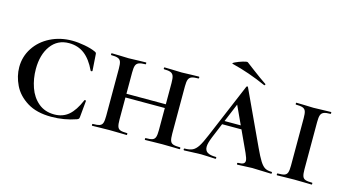

<svg xmlns="http://www.w3.org/2000/svg" viewBox="-74 -909 2166 1196"><g transform="rotate(15 1009.5 -311.0)"><path d="M461 -451Q468 -448 470 -444.5Q472 -441 472 -434L479 -331Q479 -328 473.5 -327Q468 -326 467 -330Q436 -396 394 -428Q352 -460 294 -460Q220 -460 177.5 -402Q135 -344 135 -251Q135 -189 154.5 -133Q174 -77 215.5 -42Q257 -7 318 -7Q373 -7 410.5 -39Q448 -71 477 -140Q478 -144 483 -143Q488 -142 488 -139L478 -33Q477 -25 475 -22Q473 -19 464 -15Q387 12 304 12Q209 12 148 -26Q87 -64 59.5 -121Q32 -178 32 -236Q32 -304 68.5 -360Q105 -416 168.5 -448Q232 -480 309 -480Q346 -480 389.5 -472Q433 -464 461 -451Z M907 -456Q904 -456 904 -462Q904 -468 907 -468L953 -467Q993 -465 1018 -465Q1042 -465 1082 -467L1129 -468Q1132 -468 1132 -462Q1132 -456 1129 -456Q1099 -456 1085 -450.5Q1071 -445 1065.5 -431Q1060 -417 1060 -387V-81Q1060 -51 1065 -36.5Q1070 -22 1084.5 -17Q1099 -12 1129 -12Q1132 -12 1132 -6Q1132 0 1129 0Q1099 0 1082 -1L1018 -2L954 -1Q937 0 907 0Q904 0 904 -6Q904 -12 907 -12Q937 -12 950.5 -17Q964 -22 969 -36.5Q974 -51 974 -81V-385Q974 -415 969 -429.5Q964 -444 950 -450Q936 -456 907 -456ZM674 -248H1013V-224H674ZM566 -456Q564 -456 564 -462Q564 -468 566 -468L614 -467Q654 -465 676 -465Q702 -465 742 -467L788 -468Q790 -468 790 -462Q790 -456 788 -456Q759 -456 744.5 -450Q730 -444 725 -429.5Q720 -415 720 -385V-81Q720 -51 725 -36.5Q730 -22 744 -17Q758 -12 788 -12Q790 -12 790 -6Q790 0 788 0Q758 0 741 -1L676 -2L614 -1Q596 0 565 0Q563 0 563 -6Q563 -12 565 -12Q595 -12 609.5 -17Q624 -22 629 -36.5Q634 -51 634 -81V-387Q634 -417 629 -431Q624 -445 609.5 -450.5Q595 -456 566 -456Z M1345 -242H1528L1535 -219H1330ZM1719 0Q1699 0 1657 -2Q1615 -4 1597 -4Q1580 -4 1548 -2Q1516 0 1502 0Q1498 0 1498 -6Q1498 -12 1502 -12Q1526 -12 1536.5 -18Q1547 -24 1547 -37Q1547 -51 1532 -84L1397 -376L1434 -434L1305 -123Q1288 -81 1288 -59Q1288 -34 1305.5 -23Q1323 -12 1359 -12Q1364 -12 1364 -6Q1364 0 1359 0Q1345 0 1319 -2Q1291 -4 1267 -4Q1242 -4 1208 -2Q1178 0 1159 0Q1154 0 1154 -6Q1154 -12 1159 -12Q1190 -12 1209 -21Q1228 -30 1244 -54.5Q1260 -79 1282 -132L1430 -483Q1432 -487 1436 -487Q1440 -487 1441 -483L1602 -137Q1627 -83 1643.5 -57Q1660 -31 1676.5 -21.5Q1693 -12 1719 -12Q1723 -12 1723 -6Q1723 0 1719 0ZM1312 -599Q1301 -601 1321.5 -611Q1342 -621 1368.5 -629Q1395 -637 1400 -633Q1430 -611 1445 -599Q1506 -553 1538 -532Q1541 -531 1541 -528Q1541 -525 1539 -523Q1537 -521 1534 -522Q1422 -572 1312 -599Z M1981 -12Q1983 -12 1983 -6Q1983 0 1981 0Q1951 0 1934 -1L1868 -2L1806 -1Q1788 0 1757 0Q1755 0 1755 -6Q1755 -12 1757 -12Q1788 -12 1802 -17Q1816 -22 1821 -36.5Q1826 -51 1826 -81V-387Q1826 -417 1821 -431Q1816 -445 1801.5 -450.5Q1787 -456 1757 -456Q1755 -456 1755 -462Q1755 -468 1757 -468L1806 -467Q1844 -465 1868 -465Q1895 -465 1935 -467L1981 -468Q1983 -468 1983 -462Q1983 -456 1981 -456Q1951 -456 1937 -450Q1923 -444 1918 -429.5Q1913 -415 1913 -385V-81Q1913 -51 1918 -36.5Q1923 -22 1937 -17Q1951 -12 1981 -12Z"/></g></svg>

Font: Cormorant SC SemiBold
Style: Regular
Weight: 600
Designer: Christian Thalmann (Catharsis Fonts)
Foundry: Catharsis Fonts
Version: Version 4.000